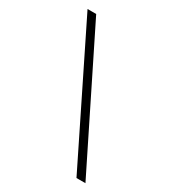

<svg xmlns="http://www.w3.org/2000/svg" viewBox="-193 -807 920 1020"><g transform="rotate(30 266.5 -296.5)"><path d="M438 107 40 -700H93L493 107Z"/></g></svg>

Font: Lexend Deca ExtraLight
Style: Regular
Weight: 200
Designer: Bonnie Shaver-Troup, Thomas Jockin
Foundry: Lexend
Version: Version 1.008; ttfautohint (v1.8.4.7-5d5b)